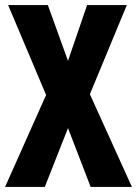

<svg xmlns="http://www.w3.org/2000/svg" viewBox="-22 -734 538 754"><path d="M496 0H334L245 -231L154 0H-2L159 -361L10 -714H166L245 -495L320 -714H476L331 -364Z"/></svg>

Font: Noto Sans Malayalam ExtraCondensed ExtraBold
Style: Regular
Weight: 800
Width: 2
Designer: Jelle Bosma - Monotype Design Team
Foundry: Monotype Imaging Inc.
Version: Version 2.104; ttfautohint (v1.8.4.7-5d5b)